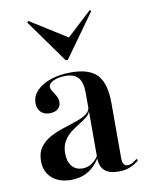

<svg xmlns="http://www.w3.org/2000/svg" viewBox="-79 -726 616 795"><g transform="rotate(-10 229.5 -328.5)"><path d="M277.4 -207.3V-333.1Q277.4 -377.4 260.5 -397.2Q243.5 -416.9 206.5 -416.9Q176.6 -416.9 156 -407.3Q135.5 -397.6 135.5 -383.9Q135.5 -374.2 142.7 -363.7Q150 -353.2 156.9 -340.7Q163.7 -328.2 163.7 -314.5Q163.7 -296.8 150.8 -286.3Q137.9 -275.8 116.1 -275.8Q92.7 -275.8 79 -289.9Q65.3 -304 65.3 -327.4Q65.3 -356.5 86.7 -379Q108.1 -401.6 146 -414.5Q183.9 -427.4 231.5 -427.4Q308.9 -427.4 341.9 -391.5Q375 -355.6 375 -272.6V-207.3ZM156.5 11.3Q105.6 11.3 75.8 -15.3Q46 -41.9 46 -87.1Q46 -122.6 62.9 -145.2Q79.8 -167.7 106 -181.9Q132.3 -196 161.7 -205.2Q191.1 -214.5 217.7 -223.8Q244.4 -233.1 261.3 -245.2Q278.2 -257.3 278.2 -277.4V-260.5Q275.8 -245.2 261.3 -233.5Q246.8 -221.8 228.6 -210.9Q210.5 -200 192.3 -185.9Q174.2 -171.8 162.1 -151.2Q150 -130.6 150 -100.8Q150 -66.9 166.1 -47.2Q182.3 -27.4 211.3 -27.4Q231.5 -27.4 249.2 -38.7Q266.9 -50 280.6 -71.8V-62.1Q258.1 -25 227.4 -6.9Q196.8 11.3 156.5 11.3ZM375 -44.4Q375 -25 380.2 -16.5Q385.5 -8.1 396.8 -8.1Q408.1 -8.1 418.5 -14.5Q429 -21 437.9 -27.4L441.9 -20.2Q424.2 -5.6 404 2.8Q383.9 11.3 355.6 11.3Q316.1 11.3 296.8 -6.5Q277.4 -24.2 277.4 -59.7V-207.3H375ZM353.2 -667.7 358.9 -662.9 228.2 -480.6H219.4L89.5 -662.1L95.2 -667.7L264.5 -561.3L236.3 -559.7Z"/></g></svg>

Font: Playfair 144pt SemiCondensed SemiBold
Style: Regular
Weight: 600
Width: 4
Designer: Claus Eggers Sørensen
Foundry: Claus Eggers Sørensen
Version: Version 2.203